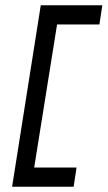

<svg xmlns="http://www.w3.org/2000/svg" viewBox="-20 -640 409 730"><path d="M26 70H260L271 -3H110L197 -547H358L369 -620H135Z"/></svg>

Font: Charger Sport
Style: Obl
Weight: 400
Designer: Jasper
Foundry: Cannot Into Space Fonts
Version: Version 1.1